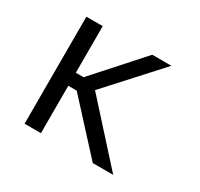

<svg xmlns="http://www.w3.org/2000/svg" viewBox="-118 -674 854 821"><g transform="rotate(30 309.0 -264.0)"><path d="M170.5 -528.4V-298.3H208.8L415.1 -528.4H509.6L278.8 -274.9L527.3 0H426.5L212 -234H170.5V0H89.8V-528.4Z"/></g></svg>

Font: Inter Light BETA
Style: Regular
Weight: 300
Designer: Rasmus Andersson
Foundry: rsms
Version: Version 3.011;git-f93a4a705